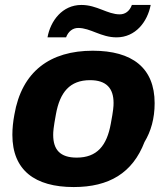

<svg xmlns="http://www.w3.org/2000/svg" viewBox="-20 -744 676 776"><path d="M172 -593H247C256 -617 274 -631 296 -631C346 -631 388 -593 451 -593C528 -593 576 -656 589 -724H513C504 -699 486 -686 464 -686C414 -686 372 -724 309 -724C232 -724 184 -660 172 -593ZM278 12C421 12 516 -45 564 -170C590 -213 605 -265 605 -327C605 -470 514 -539 355 -539C183 -539 68 -456 38 -280C33 -253 30 -226 30 -199C30 -56 121 12 278 12ZM290 -107C223 -107 195 -139 195 -199C195 -212 196 -228 206 -282C222 -371 262 -420 344 -420C410 -420 439 -387 439 -328C439 -314 438 -298 428 -245C412 -155 372 -107 290 -107Z"/></svg>

Font: Archivo ExtraBold
Style: Italic
Weight: 800
Italic angle: -10°
Designer: Hector Gatti
Foundry: Omnibus-Type
Version: Version 2.001